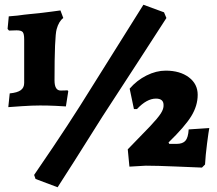

<svg xmlns="http://www.w3.org/2000/svg" viewBox="-20 -699 917 810"><path d="M21 -305Q53 -308 67.5 -318.5Q82 -329 82 -349V-533Q82 -556 76 -563.5Q70 -571 50 -571L18 -570L12 -577L17 -630Q58 -633 82 -637L110 -640Q163 -645 198 -650Q233 -655 235 -655L247 -623Q228 -609 219 -576Q210 -545 210 -360Q210 -317 236 -317Q247 -317 255 -317.5Q263 -318 265 -318L268 -314L258 -250Q246 -251 214 -252.5Q182 -254 149 -254Q115 -254 71.5 -251Q28 -248 15 -247ZM130 56 124 39Q143 12 204.5 -79.5Q266 -171 318 -253L585 -679L672 -647L682 -623Q653 -578 573 -454.5Q493 -331 412 -207Q345 -100 292.5 -17.5Q240 65 223 91ZM613 -166Q646 -201 658.5 -220.5Q671 -240 670 -256Q670 -283 638 -283Q599 -283 558 -239H545L527 -325Q557 -360 598 -380.5Q639 -401 679 -401Q739 -401 776.5 -373Q814 -345 814 -299Q814 -253 787 -209Q760 -165 691 -98L694 -92H725Q751 -92 762.5 -105.5Q774 -119 776 -153L863 -159Q860 -144 853.5 -93.5Q847 -43 845 -5L832 8Q805 7 723 3.5Q641 0 595 0L526 4L519 -69Z"/></svg>

Font: Alegreya SC Black
Style: Regular
Weight: 900
Designer: Juan Pablo del Peral
Foundry: Huerta Tipografica
Version: Version 2.007; ttfautohint (v1.6)